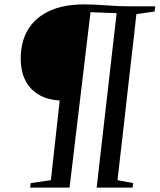

<svg xmlns="http://www.w3.org/2000/svg" viewBox="-20 -855 728 875"><path d="M117.5 0 119.5 -20.5 212 -34 252 -397Q200.5 -399.5 160.2 -421.5Q120 -443.5 97.2 -485.5Q74.5 -527.5 74.5 -589Q74.5 -664.5 107.5 -719.8Q140.5 -775 205.2 -805Q270 -835 364.5 -835Q389 -835 414 -833.8Q439 -832.5 465.8 -830.5Q492.5 -828.5 522 -827.2Q551.5 -826 584.5 -826H687.5L684.5 -802.5L601.5 -790.5Q596.5 -742.5 590.5 -690Q584.5 -637.5 578 -582.5Q571.5 -527.5 565.2 -471Q559 -414.5 552.5 -357.8Q546 -301 539.8 -245.5Q533.5 -190 527.2 -136.8Q521 -83.5 515.5 -34L587 -20.5L584.5 0H420.5L511.5 -795L392.5 -799.5L297 0Z"/></svg>

Font: Merriweather 120pt
Style: Italic
Weight: 400
Italic angle: -7.8°
Version: Version 2.101